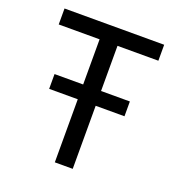

<svg xmlns="http://www.w3.org/2000/svg" viewBox="-130 -821 859 927"><g transform="rotate(20 300.0 -357.0)"><path d="M346 -632V-400H494V-324H346V0H254V-324H107V-400H254V-632H44V-714H556V-632Z"/></g></svg>

Font: Noto Sans Mono UI
Style: Regular
Weight: 400
Monospace: yes
Designer: Monotype Design team
Foundry: Monotype Imaging Inc.
Version: Version 1.000